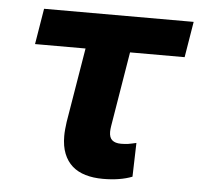

<svg xmlns="http://www.w3.org/2000/svg" viewBox="-44 -577 659 632"><g transform="rotate(5 285.5 -260.5)"><path d="M318.2 9.9Q286.2 9.9 260.5 2.3Q234.7 -5.3 216.8 -21.1Q198.9 -36.9 189.1 -61.4Q179.3 -85.9 179.3 -119.7Q179.3 -130.3 180.4 -142Q181.5 -153.8 183.2 -166.2L224.1 -412.6H57.2L76.7 -530.9H571L551.5 -412.6H371.1L330.3 -165.5Q329.5 -160.2 329 -155.4Q328.5 -150.6 328.5 -146.7Q328.5 -127.5 338.4 -119Q348.4 -110.4 367.5 -110.4Q374.3 -110.4 380.1 -110.8Q386 -111.2 391 -111.9Q397.7 -113.3 404.5 -114.5Q411.2 -115.8 418 -117.5L414.8 -5.7Q375 9.9 318.2 9.9Z"/></g></svg>

Font: Linik Sans
Style: Bold Italic
Weight: 700
Italic angle: 9°
Designer: Fonts by Rasmus Andersson / Changes by Cristiano Sobral with parts from Marc Monis
Foundry: rsms
Version: Version 3.020; ttfautohint (v1.6)